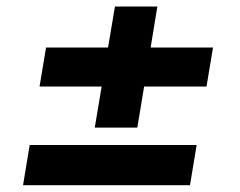

<svg xmlns="http://www.w3.org/2000/svg" viewBox="-20 -582 720 575"><path d="M49 -27.3H549L568.9 -147.7H68.9ZM98.4 -322.8H284.4L263.8 -199.9H391.3L411.6 -322.8H598.4L617.9 -439.6H431.1L451.3 -562.5H324.2L303.6 -439.6H117.9Z"/></svg>

Font: Magic Ui Pro
Style: Bold Italic
Weight: 700
Italic angle: -9.39999°
Designer: Stefan Endress, Andreas Faust
Version: Version 1.000;FEAKit 1.0